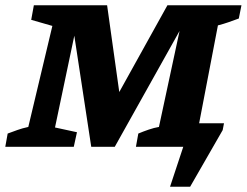

<svg xmlns="http://www.w3.org/2000/svg" viewBox="-38 -555 933 726"><path d="M-18 0 -9 -50Q10 -57 28 -63.5Q46 -70 69 -75L160 -457L80 -480L90 -535H367L413 -207L595 -535H875L865 -485Q846 -478 826 -471Q806 -464 786 -459L715 -89H809L804 -63L681 151H605L655 0H476L485 -50Q504 -58 524.5 -65Q545 -72 563 -75L641 -438L396 0H307L243 -420L170 -73L253 -55L241 0Z"/></svg>

Font: Piazzolla SC
Style: Bold Italic
Weight: 700
Italic angle: -11.3°
Designer: Juan Pablo del Peral
Foundry: Huerta Tipografica
Version: Version 1.330